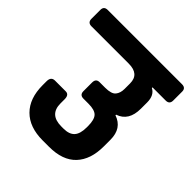

<svg xmlns="http://www.w3.org/2000/svg" viewBox="-202 -744 865 865"><g transform="rotate(45 230.5 -311.5)"><path d="M416 -218V-176Q416 -92 372.5 -46Q329 0 243 0H202Q118 0 72 -46Q26 -92 26 -176V-201Q26 -230 51 -230H119Q141 -230 141 -201V-175Q141 -104 217 -104H231Q267 -104 284 -122.5Q301 -141 301 -182V-190Q301 -231 286 -247Q271 -263 231 -263H199Q175 -263 175 -287V-342Q175 -367 198 -367H233Q273 -367 286 -383Q299 -399 299 -425V-460Q299 -519 232 -519H-6Q-30 -519 -30 -543V-600Q-30 -623 -6 -623H467Q491 -623 491 -600V-543Q491 -519 467 -519H383V-515Q414 -499 414 -454V-414Q414 -336 354 -316V-312Q416 -291 416 -218Z"/></g></svg>

Font: Rajdhani
Style: Bold
Weight: 700
Designer: Satya Rajpurohit, Jyotish Sonowal
Foundry: Indian Type Foundry
Version: Version 1.201 February 1, 2022